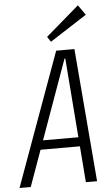

<svg xmlns="http://www.w3.org/2000/svg" viewBox="-91 -967 576 1006"><g transform="rotate(-5 197.0 -463.5)"><path d="M224 -700H320L378 0H319L268 -655H264L29 0H-30ZM92 -238H323L316 -190H85ZM395 -874 201 -749 183 -776 358 -927Z"/></g></svg>

Font: Pathway Extreme Condensed Thin
Style: Italic
Weight: 250
Width: 3
Italic angle: -8°
Version: Version 1.001;gftools[0.9.26]